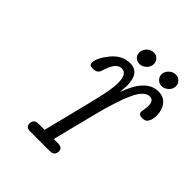

<svg xmlns="http://www.w3.org/2000/svg" viewBox="-214 -915 1048 1048"><g transform="rotate(45 310.0 -391.0)"><path d="M159.2 -27.8Q159.2 -62 195.8 -62H242.2Q257.3 -121.1 274.2 -189.5Q291 -257.8 299.6 -291Q308.1 -324.2 317.6 -364Q327.1 -403.8 331.1 -422.4Q335 -440.9 338.9 -462.9Q342.8 -484.9 344 -498.5Q345.2 -512.2 345.2 -526.9Q345.2 -596.7 303.2 -597.2Q289.1 -597.2 277.6 -589.1Q266.1 -581.1 258.5 -568.1Q251 -555.2 246.1 -543.7Q241.2 -532.2 237.1 -519.5Q232.9 -506.8 232.9 -505.9Q223.1 -483.9 193.8 -483.9H189Q165 -483.9 165 -503.9Q165 -540 209.5 -595Q253.9 -649.9 315.9 -649.9Q390.1 -649.9 390.1 -549.8L387.2 -499Q440.4 -649.9 533.2 -649.9Q575.2 -649.9 597.7 -621.3Q620.1 -592.8 620.1 -550.8Q620.1 -522 611.6 -506.1Q603 -490.2 594.5 -487.1Q585.9 -483.9 573.2 -483.9Q545.4 -483.9 544.9 -503.9Q544.9 -509.8 547.9 -526.9Q550.8 -543.9 550.8 -555.2Q550.8 -597.2 520 -597.2Q479 -597.2 445.6 -525.6Q412.1 -454.1 376 -312L313 -62H344.2Q381.3 -62 380.9 -34.2Q380.9 0 342.8 0H193.8Q159.2 0 159.2 -27.8ZM309.1 -726.1Q309.1 -747.1 325.4 -764.6Q341.8 -782.2 365.2 -782.2Q385.3 -782.2 397.7 -769Q410.2 -755.9 410.2 -736.8Q410.2 -714.8 392.6 -698.5Q375 -682.1 354 -682.1Q335 -682.1 322 -694.1Q309.1 -706.1 309.1 -726.1ZM479 -727.1Q479 -749 496.6 -765.6Q514.2 -782.2 535.2 -782.2Q555.2 -782.2 568.1 -768.6Q581.1 -754.9 581.1 -736.8Q581.1 -714.8 563.5 -698.5Q545.9 -682.1 524.9 -682.1Q505.9 -682.1 492.4 -695.6Q479 -709 479 -727.1Z"/></g></svg>

Font: CMU Typewriter Text
Style: Italic
Weight: 500
Italic angle: -14.04°
Version: Version 0.7.0